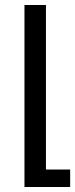

<svg xmlns="http://www.w3.org/2000/svg" viewBox="-20 -513 301 769"><path d="M78 236H261V166H164V-493H78Z"/></svg>

Font: Noto Sans Armenian SemiCondensed
Style: Regular
Weight: 400
Width: 4
Designer: Monotype Design Team
Foundry: Monotype Imaging Inc.
Version: Version 2.008